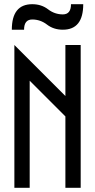

<svg xmlns="http://www.w3.org/2000/svg" viewBox="-20 -899 455 919"><path d="M366.2 0H293V-341.8L122.1 -512.7V0H48.8V-683.6L293 -439.5V-683.6H366.2ZM36.6 -756.8Q36.6 -878.9 134.3 -878.9Q178.2 -878.9 210 -854.5Q241.7 -830.1 280.8 -830.1Q319.8 -830.1 319.8 -878.9H378.4Q378.4 -756.8 280.8 -756.8Q236.8 -756.8 205.1 -781.2Q173.3 -805.7 134.3 -805.7Q95.2 -805.7 95.2 -756.8Z"/></svg>

Font: Saniretro
Style: Regular
Weight: 400
Designer: Jayvee D. Enaguas (Grand Chaos)
Version: Version 1.0 - 6/10/2013